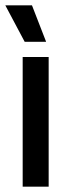

<svg xmlns="http://www.w3.org/2000/svg" viewBox="-22 -704 266 724"><path d="M63.5 0V-489H161.5V0ZM98.5 -684 151.5 -547.5V-546.5H71L-1.5 -683V-684Z"/></svg>

Font: Anek Telugu Medium Medium
Style: Regular
Weight: 500
Version: Version 1.003